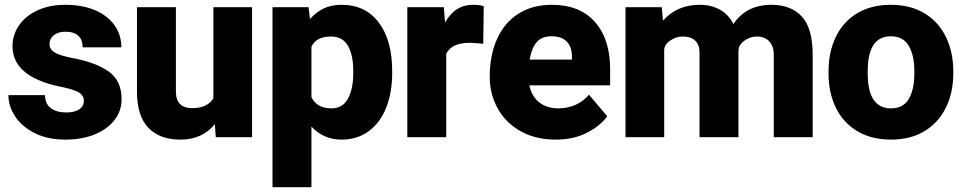

<svg xmlns="http://www.w3.org/2000/svg" viewBox="-20 -571 4008 799"><path d="M223 -212Q32 -254 32 -379Q32 -425 58.5 -464.5Q85 -504 135 -527.5Q185 -551 252 -551Q323 -551 375.5 -528.5Q428 -506 456.5 -466Q485 -426 485 -374H324Q324 -405 306 -422Q288 -439 252 -439Q222 -439 204 -424.5Q186 -410 186 -388Q186 -366 207 -353Q228 -340 279 -330Q377 -312 431.5 -274Q486 -236 486 -158Q486 -110 457 -72Q428 -34 375 -12Q322 10 252 10Q178 10 124.5 -17Q71 -44 43 -86.5Q15 -129 15 -175H167Q168 -138 192 -120.5Q216 -103 256 -103Q291 -103 310 -116Q329 -129 329 -152Q329 -174 307 -187Q285 -200 223 -212Z M1029 0H878L874 -54Q821 10 731 10Q645 10 597.5 -39Q550 -88 550 -191V-541H712V-190Q712 -121 780 -121Q843 -121 868 -162V-541H1029Z M1114 -541H1264L1270 -492Q1296 -521 1327.5 -536Q1359 -551 1401 -551Q1501 -551 1556.5 -477Q1612 -403 1612 -276V-266Q1612 -187 1587.5 -124Q1563 -61 1515 -25.5Q1467 10 1401 10Q1327 10 1276 -44V208H1114ZM1358 -419Q1327 -419 1307 -409Q1287 -399 1276 -377V-166Q1300 -120 1359 -120Q1406 -120 1428 -160.5Q1450 -201 1450 -266V-276Q1450 -342 1428 -380.5Q1406 -419 1358 -419Z M1675 -541H1827L1832 -477Q1873 -551 1948 -551Q1978 -551 1993 -545L1991 -389L1966 -391Q1952 -392 1937 -393Q1898 -393 1873.5 -382Q1849 -371 1837 -347V0H1675Z M2018 -251Q2018 -341 2048.5 -409Q2079 -477 2137.5 -514Q2196 -551 2276 -551Q2393 -551 2456 -479.5Q2519 -408 2519 -283V-216H2183Q2192 -171 2223.5 -145.5Q2255 -120 2304 -120Q2341 -120 2374.5 -134.5Q2408 -149 2431 -177L2507 -87Q2478 -47 2422.5 -18.5Q2367 10 2293 10Q2209 10 2146.5 -25Q2084 -60 2051 -120Q2018 -180 2018 -251ZM2184 -323H2360V-337Q2360 -376 2338.5 -398Q2317 -420 2275 -420Q2234 -420 2213 -395Q2192 -370 2184 -323Z M2583 -541H2734L2739 -485Q2797 -551 2892 -551Q2939 -551 2975.5 -531Q3012 -511 3032 -471Q3086 -551 3190 -551Q3272 -551 3317 -502Q3362 -453 3362 -342V0H3200V-343Q3200 -379 3181 -399Q3162 -419 3129 -419Q3102 -419 3077.5 -401.5Q3053 -384 3053 -358V0H2891V-352Q2891 -385 2873 -402Q2855 -419 2820 -419Q2793 -419 2768 -401.5Q2743 -384 2744 -359V0H2583Z M3687 -551Q3769 -551 3827.5 -515.5Q3886 -480 3916.5 -417Q3947 -354 3947 -275V-265Q3947 -186 3916.5 -123.5Q3886 -61 3827.5 -25.5Q3769 10 3688 10Q3606 10 3547 -25.5Q3488 -61 3458 -123.5Q3428 -186 3428 -265V-275Q3428 -354 3458 -417Q3488 -480 3546.5 -515.5Q3605 -551 3687 -551ZM3688 -120Q3739 -120 3762 -159.5Q3785 -199 3785 -265V-275Q3785 -340 3762 -380Q3739 -420 3687 -420Q3591 -420 3591 -275V-265Q3591 -120 3688 -120Z"/></svg>

Font: Freesentation 9 Black
Style: Regular
Weight: 900
Designer: glyphs from Roboto by Christian Robertson / Hangul glyphs from Noto Sans CJK(Source Han Sans) by Jang Soo-young and Kang
Foundry: PT&
Version: Version 2.001